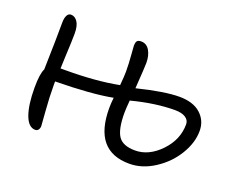

<svg xmlns="http://www.w3.org/2000/svg" viewBox="-88 -655 1009 819"><g transform="rotate(20 416.0 -246.0)"><path d="M132.8 11.2Q102.1 11.2 85.4 -33.9Q68.8 -79.1 68.8 -157.2Q68.8 -220.2 81.1 -244.1Q85 -387.7 85 -458Q85 -479 91.3 -491Q97.7 -502.9 108.9 -502.9Q127 -502.9 138.9 -485.1Q150.9 -467.3 150.9 -432.1Q150.9 -415.5 149.9 -389.2Q148.9 -362.8 147.2 -327.9Q145.5 -293 145 -272H166Q306.2 -272 408.2 -292Q412.1 -335.9 412.1 -354Q412.1 -389.2 408.9 -427.2Q405.8 -465.3 405.8 -469.2Q405.8 -485.4 410.9 -491.7Q416 -498 429.2 -498Q454.1 -498 467.5 -475.3Q481 -452.6 481 -418.9Q481 -401.9 474.1 -301.8Q596.2 -332 663.1 -332Q726.1 -332 760 -301.5Q793.9 -271 793.9 -224.1Q793.9 -170.9 761.2 -116.7Q728.5 -62.5 673.1 -26.4Q617.7 9.8 559.1 9.8Q397.9 9.8 397.9 -184.1Q397.9 -206.1 400.9 -231.9Q307.6 -213.9 142.1 -211.9V-192.9Q142.1 -141.6 147 -79.1Q151.9 -16.6 151.9 -13.2Q151.9 -2.4 146.7 4.4Q141.6 11.2 132.8 11.2ZM465.8 -187Q465.8 -113.8 486.3 -82.8Q506.8 -51.8 563 -51.8Q625 -51.8 677.5 -106.4Q730 -161.1 730 -231Q730 -250 712.9 -261Q695.8 -272 666 -272Q575.7 -272 469.2 -244.1Q465.8 -205.6 465.8 -187Z"/></g></svg>

Font: Shantell Sans Normal
Style: Regular
Weight: 300
Designer: Stephen Nixon, Anya Danilova, Shantell Martin
Foundry: Arrow Type
Version: Version 1.006;[559af2be0]